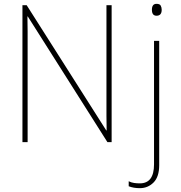

<svg xmlns="http://www.w3.org/2000/svg" viewBox="-20 -741 944 1001"><path d="M562 0V-714H535V-211Q535 -176 535 -137Q535 -98 536 -61H534L119 -714H97V0H124V-502Q124 -542 124 -577Q124 -612 123 -655H125L540 0ZM772 -690Q772 -659 796 -659Q823 -659 823 -690Q823 -702 818 -711.5Q813 -721 796 -721Q772 -721 772 -690ZM709 240Q751 240 780.5 210.5Q810 181 810 120V-528H783V116Q783 215 709 215Q694 215 679.5 213Q665 211 651 204V230Q676 240 709 240Z"/></svg>

Font: Noto Sans Display Thin
Style: Regular
Weight: 250
Designer: Monotype Design Team
Foundry: Monotype Imaging Inc.
Version: Version 1.900